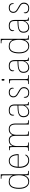

<svg xmlns="http://www.w3.org/2000/svg" viewBox="2174 -2974 810 5198"><g transform="rotate(-90 2579.0 -375.0)"><path d="M264.2 9.8Q171.9 9.8 118.9 -61.5Q65.9 -132.8 65.9 -267.1Q65.9 -398.9 111.8 -470.9Q157.7 -543 255.9 -543Q322.8 -543 366.5 -515.9Q410.2 -488.8 429.7 -440.9H434.1Q433.1 -469.2 432.6 -495.6Q432.1 -522 432.1 -543V-662.1Q432.1 -697.8 428.2 -715.8Q423.8 -731.9 409.4 -736.1Q395 -740.2 364.7 -740.2H339.8V-759.8H460V-94.2Q460 -60.1 463.9 -43.5Q468.3 -26.9 486.8 -23.4Q505.4 -20 537.1 -20H552.7V0H436L432.1 -110.8H429.7Q407.7 -58.1 369.4 -24.2Q331.1 9.8 264.2 9.8ZM253.9 -14.2H257.8Q345.7 -16.1 389.4 -83Q433.1 -149.9 433.1 -265.1Q433.1 -390.1 396 -454.1Q358.9 -518.1 258.8 -518.1Q169.9 -518.1 131.8 -452.1Q93.8 -386.2 93.8 -264.2Q93.8 -143.1 140.6 -77.6Q185.1 -14.2 253.9 -14.2Z M835.9 9.8Q742.7 9.8 688.2 -60.5Q633.8 -130.9 633.8 -262.2Q633.8 -403.8 683.8 -472.9Q733.9 -542 826.7 -542Q909.7 -542 957.3 -475.1Q1004.9 -408.2 1004.9 -290V-275.9H662.6V-271Q662.6 -144.5 710.4 -80.6Q758.8 -15.1 836.9 -15.1Q893.6 -15.1 928.7 -40.5Q963.9 -65.9 981 -103Q989.7 -97.2 989.7 -85Q989.7 -68.4 972.2 -45.4Q954.6 -22.9 920.2 -6.6Q885.7 9.8 835.9 9.8ZM664.6 -299.8H976.6Q975.6 -397 937.7 -457Q899.9 -517.1 825.7 -517.1Q741.7 -517.1 705.8 -458Q669.9 -398.9 664.6 -299.8Z M1321.3 -20V0H1096.2V-20H1119.1Q1155.3 -20 1172.4 -23.9Q1189.5 -27.8 1192.9 -45.9Q1196.3 -64 1196.3 -94.2V-441.9Q1196.3 -475.1 1192.4 -492.2Q1188 -507.8 1173.6 -512Q1159.2 -516.1 1129.4 -516.1H1112.3V-536.1H1220.2L1223.1 -442.9H1228Q1247.1 -493.2 1286.6 -517.6Q1326.2 -542 1379.4 -542Q1424.8 -542 1452.6 -528.3Q1481 -514.6 1496.6 -491.2Q1512.2 -467.8 1519 -440.9H1522Q1538.1 -481.9 1575.7 -512Q1613.3 -542 1680.2 -542Q1760.3 -542 1797.1 -495.6Q1834 -449.2 1834 -360.8V-94.2Q1834 -59.1 1838.4 -43.5Q1842.8 -26.9 1861.3 -23.4Q1879.9 -20 1911.1 -20H1921.4V0H1806.2V-365.2Q1806.2 -438 1777.1 -478Q1748 -518.1 1680.2 -518.1Q1626.5 -518.1 1593.8 -495.6Q1560.1 -473.1 1544.7 -434.6Q1529.3 -396 1529.3 -349.1V-94.2Q1529.3 -60.1 1533.2 -43.5Q1537.1 -26.9 1555.9 -23.4Q1574.7 -20 1606 -20H1621.1V0H1501V-365.2Q1501 -438 1472.7 -477.5Q1444.3 -517.1 1373 -517.1Q1323.2 -517.1 1290.5 -491.7Q1257.8 -466.3 1241 -424.1Q1224.1 -381.8 1224.1 -334V-94.2Q1224.1 -59.1 1228.5 -43.5Q1232.9 -26.9 1251.5 -23.4Q1270 -20 1301.3 -20Z M2146 9.8Q2086.9 9.8 2045.9 -28.1Q2004.9 -65.9 2004.9 -146Q2004.9 -225.1 2061.3 -261.5Q2117.7 -297.9 2238.8 -303.2L2321.8 -306.2V-371.1Q2321.8 -414.1 2313 -446.8Q2303.7 -479 2275.4 -498Q2247.1 -517.1 2190.9 -517.1Q2116.7 -517.1 2092.3 -484.6Q2067.9 -452.1 2067.9 -395Q2046.9 -395 2046.9 -440.9Q2046.9 -462.4 2059.1 -485.4Q2070.8 -508.8 2101.8 -525.4Q2132.8 -542 2190.9 -542Q2278.8 -542 2314.5 -499.5Q2350.1 -457 2350.1 -386.2V-109.9Q2350.1 -70.3 2353.5 -53.2Q2356.9 -34.2 2368.9 -27.1Q2380.9 -20 2407.7 -20H2415V0H2329.1L2322.8 -104H2320.8Q2309.1 -82 2287.1 -55.7Q2264.6 -28.8 2229.7 -9.5Q2194.8 9.8 2146 9.8ZM2149.9 -15.1Q2198.7 -15.1 2237.3 -40Q2275.9 -64.9 2298.8 -101.1Q2321.8 -137.2 2321.8 -169.9V-283.2L2235.8 -279.8Q2156.7 -277.3 2113.3 -261.2Q2068.8 -244.6 2050.8 -214.8Q2032.7 -185.1 2032.7 -145Q2032.7 -110.8 2044.4 -81.5Q2055.7 -51.8 2081.8 -33.4Q2107.9 -15.1 2149.9 -15.1Z M2671.9 9.8Q2614.7 9.8 2585.4 -7.3Q2554.7 -24.4 2542.7 -48.1Q2530.8 -71.8 2530.8 -95.2Q2530.8 -137.2 2551.8 -137.2Q2551.8 -80.1 2576.2 -47.6Q2600.6 -15.1 2671.9 -15.1Q2730 -15.1 2760.3 -50Q2790.5 -85 2790.5 -131.8Q2790.5 -155.3 2783.7 -174.8Q2776.9 -193.8 2756.3 -212.4Q2735.8 -231 2694.8 -252Q2636.2 -284.7 2603.5 -308.6Q2569.8 -333 2555.9 -359.6Q2542 -386.2 2542 -421.9Q2542 -475.1 2578.9 -508.5Q2615.7 -542 2679.7 -542Q2724.6 -542 2752.4 -527.3Q2779.8 -512.2 2791.7 -489.5Q2803.7 -466.8 2803.7 -444.8Q2803.7 -404.8 2782.7 -404.8Q2782.7 -470.2 2754.6 -493.7Q2726.6 -517.1 2676.8 -517.1Q2621.6 -517.1 2595.7 -489.5Q2569.8 -461.9 2569.8 -420.9Q2569.8 -374 2602.8 -344Q2635.7 -314 2696.8 -283.2Q2746.6 -256.3 2773.9 -232.9Q2799.8 -210 2809.3 -185.5Q2818.8 -161.1 2818.8 -130.9Q2818.8 -67.9 2777.3 -29.1Q2735.8 9.8 2671.9 9.8Z M3017.6 -658.2Q3006.3 -658.2 3000.2 -666Q2994.1 -673.8 2994.1 -698.2Q2994.1 -721.2 3000.2 -729.5Q3006.3 -737.8 3017.6 -737.8Q3028.3 -737.8 3034.4 -729.5Q3040.5 -721.2 3040.5 -698.2Q3040.5 -674.3 3034.7 -666Q3028.3 -658.2 3017.6 -658.2ZM3143.6 -20V0H2901.4V-20H2931.2Q2967.3 -20 2984.4 -23.9Q3001.5 -27.8 3004.9 -45.7Q3008.3 -63.5 3008.3 -94.2V-438Q3008.3 -473.6 3004.4 -491.7Q3000.5 -507.8 2985.8 -512Q2971.2 -516.1 2941.4 -516.1H2923.3V-536.1H3036.1V-94.2Q3036.1 -59.1 3040.5 -43.5Q3044.9 -26.9 3063.5 -23.4Q3082 -20 3113.3 -20Z M3347.2 9.8Q3288.1 9.8 3247.1 -28.1Q3206.1 -65.9 3206.1 -146Q3206.1 -225.1 3262.5 -261.5Q3318.8 -297.9 3439.9 -303.2L3522.9 -306.2V-371.1Q3522.9 -414.1 3514.2 -446.8Q3504.9 -479 3476.6 -498Q3448.2 -517.1 3392.1 -517.1Q3317.9 -517.1 3293.5 -484.6Q3269 -452.1 3269 -395Q3248 -395 3248 -440.9Q3248 -462.4 3260.3 -485.4Q3272 -508.8 3303 -525.4Q3334 -542 3392.1 -542Q3480 -542 3515.6 -499.5Q3551.3 -457 3551.3 -386.2V-109.9Q3551.3 -70.3 3554.7 -53.2Q3558.1 -34.2 3570.1 -27.1Q3582 -20 3608.9 -20H3616.2V0H3530.3L3523.9 -104H3522Q3510.3 -82 3488.3 -55.7Q3465.8 -28.8 3430.9 -9.5Q3396 9.8 3347.2 9.8ZM3351.1 -15.1Q3399.9 -15.1 3438.5 -40Q3477.1 -64.9 3500 -101.1Q3522.9 -137.2 3522.9 -169.9V-283.2L3437 -279.8Q3357.9 -277.3 3314.5 -261.2Q3270 -244.6 3252 -214.8Q3233.9 -185.1 3233.9 -145Q3233.9 -110.8 3245.6 -81.5Q3256.8 -51.8 3283 -33.4Q3309.1 -15.1 3351.1 -15.1Z M3931.2 9.8Q3838.9 9.8 3785.9 -61.5Q3732.9 -132.8 3732.9 -267.1Q3732.9 -398.9 3778.8 -470.9Q3824.7 -543 3922.9 -543Q3989.7 -543 4033.4 -515.9Q4077.1 -488.8 4096.7 -440.9H4101.1Q4100.1 -469.2 4099.6 -495.6Q4099.1 -522 4099.1 -543V-662.1Q4099.1 -697.8 4095.2 -715.8Q4090.8 -731.9 4076.4 -736.1Q4062 -740.2 4031.7 -740.2H4006.8V-759.8H4127V-94.2Q4127 -60.1 4130.9 -43.5Q4135.3 -26.9 4153.8 -23.4Q4172.4 -20 4204.1 -20H4219.7V0H4103L4099.1 -110.8H4096.7Q4074.7 -58.1 4036.4 -24.2Q3998 9.8 3931.2 9.8ZM3920.9 -14.2H3924.8Q4012.7 -16.1 4056.4 -83Q4100.1 -149.9 4100.1 -265.1Q4100.1 -390.1 4063 -454.1Q4025.9 -518.1 3925.8 -518.1Q3836.9 -518.1 3798.8 -452.1Q3760.7 -386.2 3760.7 -264.2Q3760.7 -143.1 3807.6 -77.6Q3852.1 -14.2 3920.9 -14.2Z M4433.6 9.8Q4374.5 9.8 4333.5 -28.1Q4292.5 -65.9 4292.5 -146Q4292.5 -225.1 4348.9 -261.5Q4405.3 -297.9 4526.4 -303.2L4609.4 -306.2V-371.1Q4609.4 -414.1 4600.6 -446.8Q4591.3 -479 4563 -498Q4534.7 -517.1 4478.5 -517.1Q4404.3 -517.1 4379.9 -484.6Q4355.5 -452.1 4355.5 -395Q4334.5 -395 4334.5 -440.9Q4334.5 -462.4 4346.7 -485.4Q4358.4 -508.8 4389.4 -525.4Q4420.4 -542 4478.5 -542Q4566.4 -542 4602.1 -499.5Q4637.7 -457 4637.7 -386.2V-109.9Q4637.7 -70.3 4641.1 -53.2Q4644.5 -34.2 4656.5 -27.1Q4668.5 -20 4695.3 -20H4702.6V0H4616.7L4610.4 -104H4608.4Q4596.7 -82 4574.7 -55.7Q4552.2 -28.8 4517.3 -9.5Q4482.4 9.8 4433.6 9.8ZM4437.5 -15.1Q4486.3 -15.1 4524.9 -40Q4563.5 -64.9 4586.4 -101.1Q4609.4 -137.2 4609.4 -169.9V-283.2L4523.4 -279.8Q4444.3 -277.3 4400.9 -261.2Q4356.4 -244.6 4338.4 -214.8Q4320.3 -185.1 4320.3 -145Q4320.3 -110.8 4332 -81.5Q4343.3 -51.8 4369.4 -33.4Q4395.5 -15.1 4437.5 -15.1Z M4959.5 9.8Q4902.3 9.8 4873 -7.3Q4842.3 -24.4 4830.3 -48.1Q4818.4 -71.8 4818.4 -95.2Q4818.4 -137.2 4839.4 -137.2Q4839.4 -80.1 4863.8 -47.6Q4888.2 -15.1 4959.5 -15.1Q5017.6 -15.1 5047.9 -50Q5078.1 -85 5078.1 -131.8Q5078.1 -155.3 5071.3 -174.8Q5064.5 -193.8 5043.9 -212.4Q5023.4 -231 4982.4 -252Q4923.8 -284.7 4891.1 -308.6Q4857.4 -333 4843.5 -359.6Q4829.6 -386.2 4829.6 -421.9Q4829.6 -475.1 4866.5 -508.5Q4903.3 -542 4967.3 -542Q5012.2 -542 5040 -527.3Q5067.4 -512.2 5079.3 -489.5Q5091.3 -466.8 5091.3 -444.8Q5091.3 -404.8 5070.3 -404.8Q5070.3 -470.2 5042.2 -493.7Q5014.2 -517.1 4964.4 -517.1Q4909.2 -517.1 4883.3 -489.5Q4857.4 -461.9 4857.4 -420.9Q4857.4 -374 4890.4 -344Q4923.3 -314 4984.4 -283.2Q5034.2 -256.3 5061.5 -232.9Q5087.4 -210 5096.9 -185.5Q5106.4 -161.1 5106.4 -130.9Q5106.4 -67.9 5064.9 -29.1Q5023.4 9.8 4959.5 9.8Z"/></g></svg>

Font: Koh Santepheap Thin
Style: Regular
Weight: 100
Designer: Danh Hong
Version: Version 2.002; ttfautohint (v1.8.3)